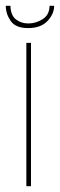

<svg xmlns="http://www.w3.org/2000/svg" viewBox="-23 -643 207 663"><path d="M68 0V-495H84V0ZM74 -546Q31 -546 14 -570.5Q-3 -595 -3 -623H13Q14 -590 32 -576Q50 -562 75 -562Q101 -562 124.5 -577Q148 -592 148 -623H164Q164 -595 141 -570.5Q118 -546 74 -546Z"/></svg>

Font: Alumni Sans Pinstripe
Style: Regular
Weight: 400
Designer: Robert E. Leuschke
Foundry: Robert E. Leuschke
Version: Version 1.010; ttfautohint (v1.8.4.7-5d5b)